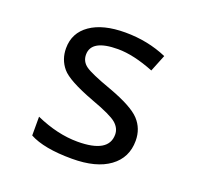

<svg xmlns="http://www.w3.org/2000/svg" viewBox="-103 -657 805 779"><g transform="rotate(20 300.0 -268.0)"><path d="M99.1 -23.9V-105Q193.4 -63 279.8 -63Q414.1 -63 414.1 -142.1Q414.1 -169.9 390.1 -190.4Q366.2 -210.9 279.8 -242.2Q166 -284.7 136.5 -320.1Q106.9 -355.5 106.9 -403.8Q106.9 -470.2 161.4 -508.1Q215.8 -545.9 312 -545.9Q408.7 -545.9 492.2 -509.8L462.9 -437Q374 -472.2 307.1 -472.2Q191.9 -472.2 191.9 -407.2Q191.9 -377.4 216.6 -359.6Q241.2 -341.8 330.1 -310.1Q433.1 -272.5 467 -236.1Q501 -199.7 501 -147Q501 -73.7 443.8 -32Q386.7 9.8 282.2 9.8Q161.1 9.8 99.1 -23.9Z"/></g></svg>

Font: WenQuanYi Micro Hei Mono
Style: Regular
Weight: 400
Foundry: Ascender Corporation
Version: Version 0.2.0-beta